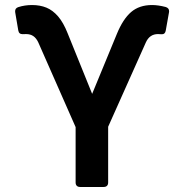

<svg xmlns="http://www.w3.org/2000/svg" viewBox="-20 -743 732 763"><path d="M280.5 -17.8V-237.9L132.1 -574.6Q124.3 -591.3 112.6 -599.4Q100.9 -607.6 83.5 -607.6L70 -607.2Q62.5 -607.2 58.2 -610.8Q54 -614.3 52.6 -622.2L40.5 -693.5Q40.1 -695.3 40.1 -698.5Q40.1 -710.6 52.9 -714.8Q78.5 -723 107.2 -723Q139.2 -723 164.4 -712.7Q189.6 -702.4 210.8 -677.9Q231.9 -653.4 248.6 -611.2L346.2 -370L444.2 -607.6Q468.4 -666.9 500.9 -695Q533.4 -723 584.2 -723Q608.3 -723 638.5 -715.2Q652 -710.9 652 -698.5Q652 -695.3 651.6 -693.9L638.8 -622.2Q636.4 -606.9 623.9 -606.9L615.1 -607.2Q612.6 -607.6 608 -607.6Q574.6 -607.6 559.7 -574.6L409.8 -239.3V-17.8Q409.8 -9.2 405.2 -4.6Q400.6 0 392 0H298.3Q289.8 0 285.2 -4.6Q280.5 -9.2 280.5 -17.8Z"/></svg>

Font: DeltaSans SemiBold
Style: Regular
Weight: 600
Designer: Rasmus Andersson
Foundry: rsms
Version: Version 3.012